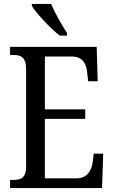

<svg xmlns="http://www.w3.org/2000/svg" viewBox="-20 -951 576 971"><path d="M282 -771H319V-784C294 -822 257 -886 239 -931H141V-921C162 -886 235 -807 282 -771ZM31 0H496L502 -174H454L449 -132C443 -88 421 -49 367 -49H207V-350H411V-398H207V-665H346C398 -665 418 -626 421 -582L426 -540H474L469 -714H31V-673H47C83 -673 112 -664 112 -601V-108C112 -51 85 -41 47 -41H31Z"/></svg>

Font: Noto Serif Sinhala Condensed
Style: Regular
Weight: 400
Width: 3
Designer: Jelle Bosma - Monotype Design Team
Foundry: Monotype Imaging Inc.
Version: Version 2.007